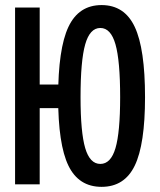

<svg xmlns="http://www.w3.org/2000/svg" viewBox="-20 -723 626 753"><path d="M378.4 9.8Q288.6 9.8 248.3 -73.5Q208 -156.7 208 -341.8Q208 -531.7 248.3 -617.4Q288.6 -703.1 378.4 -703.1Q468.3 -703.1 508.5 -617.4Q548.8 -531.7 548.8 -341.8Q548.8 -156.7 508.5 -73.5Q468.3 9.8 378.4 9.8ZM39.1 0V-693.4H135.7V0ZM79.1 -298.8V-391.6H240.7V-298.8ZM373.5 -80.1Q414.6 -80.1 432.9 -142.1Q451.2 -204.1 451.2 -341.8Q451.2 -484.9 432.9 -549.1Q414.6 -613.3 373.5 -613.3Q332.5 -613.3 314.2 -549.1Q295.9 -484.9 295.9 -341.8Q295.9 -204.1 314.2 -142.1Q332.5 -80.1 373.5 -80.1Z"/></svg>

Font: Cascadia Code
Style: Regular
Weight: 400
Monospace: yes
Designer: Aaron Bell
Foundry: Saja Typeworks
Version: Version 2106.017